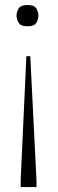

<svg xmlns="http://www.w3.org/2000/svg" viewBox="-20 -589 232 771"><path d="M101.6 -363.3 126.5 134.8V162.1H63V134.8L85.9 -363.3ZM90.8 -568.8Q118.2 -568.8 126.2 -554.4Q134.3 -540 134.3 -525.9Q134.3 -512.2 126.2 -497.8Q118.2 -483.4 90.8 -483.4Q63 -483.4 54.7 -497.8Q46.4 -512.2 46.4 -525.9Q46.4 -541 54.7 -554.9Q63 -568.8 90.8 -568.8Z"/></svg>

Font: Comme Thin
Style: Regular
Weight: 250
Version: Version 1.000;gftools[0.9.27]